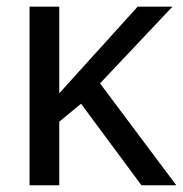

<svg xmlns="http://www.w3.org/2000/svg" viewBox="-20 -548 541 568"><path d="M398.4 0 219.7 -241.2 155.3 -188V0H67.4V-528.3H155.3V-272L387.2 -528.3H490.2L275.9 -301.3L501.5 0Z"/></svg>

Font: Liberation Sans
Style: Regular
Weight: 400
Designer: Steve Matteson
Foundry: Ascender Corporation
Version: Version 2.00.1